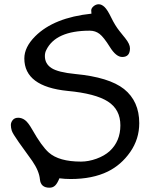

<svg xmlns="http://www.w3.org/2000/svg" viewBox="-20 -830 707 898"><path d="M407.7 -766.1Q406.7 -771.5 406.7 -781.5Q406.7 -791.5 417.7 -800.8Q428.7 -810.1 441.9 -810.1Q455.1 -810.1 468.8 -797.4Q482.4 -784.7 500.2 -747.8Q518.1 -710.9 538.6 -685.1L566.4 -650.4Q587.9 -623.5 587.9 -604Q587.9 -563.5 551.8 -563.5Q522.9 -563.5 494.1 -609.9Q465.3 -656.2 445.6 -671.4Q425.8 -686.5 399.9 -686.5Q240.2 -686.5 196.3 -595.7Q189.9 -583.5 189.9 -567.9Q189.9 -531.7 220.7 -511.7Q251.5 -491.7 332 -483.9Q490.2 -468.8 560.1 -413.6Q631.3 -356.4 631.3 -253.9Q631.3 -179.7 589.1 -119.1Q546.9 -58.6 484.4 -27.8Q412.6 7.3 310.5 7.3Q283.2 7.3 257.8 3.9Q248.5 27.3 238 37.6Q227.5 47.9 211.4 47.9Q170.4 47.9 166.7 8.8Q163.1 -30.3 130.9 -77.1L68.4 -164.1Q39.1 -205.6 34.9 -219.2Q30.8 -232.9 30.8 -245.4Q30.8 -257.8 39.6 -268.6Q48.3 -279.3 65.2 -279.3Q82 -279.3 96.9 -268.3Q111.8 -257.3 130.4 -224.6Q174.8 -146 208 -116.7Q255.9 -74.2 358.9 -74.2Q394 -74.2 431.2 -87.6Q468.3 -101.1 492.7 -123Q543 -169.4 543 -243.7Q543 -317.9 484.6 -355.2Q426.3 -392.6 295.9 -404.8Q93.8 -425.3 93.8 -556.6Q93.8 -609.4 144.5 -660.2Q231.9 -747.6 407.7 -766.1Z"/></svg>

Font: Oldenburg
Style: Regular
Weight: 400
Designer: Nicole Fally
Foundry: Nicole Fally
Version: Version 1.001